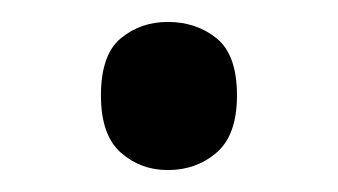

<svg xmlns="http://www.w3.org/2000/svg" viewBox="-20 -141 308 175"><path d="M72 -54Q72 -91 90 -106Q108 -121 133 -121Q159 -121 177.5 -106Q196 -91 196 -54Q196 -18 177.5 -2Q159 14 133 14Q108 14 90 -2Q72 -18 72 -54Z"/></svg>

Font: Noto Sans Hebrew Droid SemiBold
Style: Regular
Weight: 600
Designer: Monotype Design Team
Foundry: Monotype Imaging Inc.
Version: Version 1.100; ttfautohint (v1.8.4.7-5d5b)